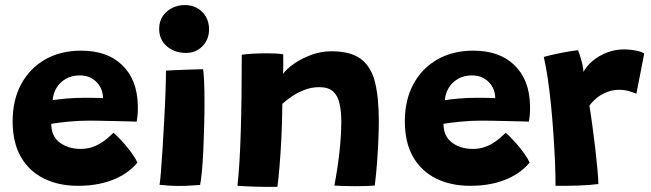

<svg xmlns="http://www.w3.org/2000/svg" viewBox="-20 -733 2576 760"><path d="M524 -89.5Q510 -72.5 489 -56Q468 -39.5 438.8 -26.2Q409.5 -13 372 -5.2Q334.5 2.5 288 2.5Q212.5 2.5 154 -26.2Q95.5 -55 62.8 -111.8Q30 -168.5 30 -253Q30 -337.5 64 -400.2Q98 -463 159 -497.8Q220 -532.5 301.5 -532.5Q404.5 -532.5 463.8 -475.2Q523 -418 525.5 -317Q526 -298.5 525 -283.5Q524 -268.5 521 -251.5Q513.5 -252 489 -252.5Q464.5 -253 433.8 -253.8Q403 -254.5 375.8 -255Q348.5 -255.5 335.5 -255.5Q292 -255.5 251.2 -251.5Q210.5 -247.5 183 -243Q183 -234 184.2 -225.2Q185.5 -216.5 188 -208.5Q194.5 -188 210.8 -173.5Q227 -159 249.8 -151.2Q272.5 -143.5 298 -143.5Q321 -143.5 340.2 -149.2Q359.5 -155 375.5 -164.5Q391.5 -174 404.8 -185.2Q418 -196.5 429.5 -207.5Q432.5 -205 445 -192.8Q457.5 -180.5 473 -162.8Q488.5 -145 502.5 -125.5Q516.5 -106 524 -89.5ZM188.5 -336.5Q211 -340 244 -343Q277 -346 320.5 -346Q344 -346 362.2 -345.5Q380.5 -345 388 -344.5Q388 -355 385 -367.5Q381 -384.5 369.2 -400Q357.5 -415.5 339.2 -425Q321 -434.5 295.5 -434.5Q263.5 -434.5 239.8 -420.5Q216 -406.5 203 -384Q190 -361.5 188.5 -336.5Z M772 -1Q763.5 -0.5 739.8 1.2Q716 3 689.5 3Q670 3 650.2 1.8Q630.5 0.5 611.5 -1.5Q614 -14.5 617.2 -54.8Q620.5 -95 623.8 -149.5Q627 -204 630.2 -262.2Q633.5 -320.5 635.2 -371.5Q637 -422.5 637 -453.5Q647 -454 666.5 -455Q686 -456 708.5 -456.8Q731 -457.5 751.5 -458.2Q772 -459 784 -459Q786.5 -443.5 788 -409Q789.5 -374.5 789.5 -332Q789.5 -286.5 788.2 -235.5Q787 -184.5 784.8 -136.8Q782.5 -89 779 -52.8Q775.5 -16.5 772 -1ZM716 -523.5Q671 -523.5 640.5 -549.8Q610 -576 610 -619Q610 -648.5 624.5 -669.5Q639 -690.5 662.2 -701.8Q685.5 -713 711.5 -713Q753 -713 780.2 -686Q807.5 -659 807.5 -616.5Q807.5 -577 781.5 -550.2Q755.5 -523.5 716 -523.5Z M1078 6.5Q1063 7 1041 6.8Q1019 6.5 996 6Q977.5 5.5 953.5 4.5Q929.5 3.5 920 2.5Q924.5 -39.5 927.8 -92.5Q931 -145.5 933 -210Q935 -274.5 936 -351Q937 -427.5 937 -516.5Q956 -519 982 -520.5Q1008 -522 1034.5 -522Q1053 -522 1070.2 -521.2Q1087.5 -520.5 1101 -518Q1101 -513.5 1101.2 -499.8Q1101.5 -486 1101.2 -469.8Q1101 -453.5 1100.5 -440.5Q1113.5 -459.5 1143 -480.2Q1172.5 -501 1211.5 -515.5Q1250.5 -530 1292 -530Q1368.5 -530 1409 -499.2Q1449.5 -468.5 1464.5 -407.2Q1479.5 -346 1479.5 -254Q1479.5 -222 1477.8 -179.2Q1476 -136.5 1472.5 -89.5Q1469 -42.5 1463.5 1.5Q1453.5 2.5 1431.8 3.2Q1410 4 1386 4Q1360.5 4 1337.5 3.2Q1314.5 2.5 1303.5 1.5Q1309 -26.5 1315.5 -68.5Q1322 -110.5 1326.5 -158.2Q1331 -206 1331 -249.5Q1331 -291.5 1324.2 -322.5Q1317.5 -353.5 1298.8 -370.8Q1280 -388 1243.5 -388Q1213.5 -388 1186 -377.5Q1158.5 -367 1136 -351.8Q1113.5 -336.5 1097.5 -322Q1097 -243 1093.5 -179.2Q1090 -115.5 1086 -68.8Q1082 -22 1078 6.5Z M2076.5 -89.5Q2062.5 -72.5 2041.5 -56Q2020.5 -39.5 1991.2 -26.2Q1962 -13 1924.5 -5.2Q1887 2.5 1840.5 2.5Q1765 2.5 1706.5 -26.2Q1648 -55 1615.2 -111.8Q1582.5 -168.5 1582.5 -253Q1582.5 -337.5 1616.5 -400.2Q1650.5 -463 1711.5 -497.8Q1772.5 -532.5 1854 -532.5Q1957 -532.5 2016.2 -475.2Q2075.5 -418 2078 -317Q2078.5 -298.5 2077.5 -283.5Q2076.5 -268.5 2073.5 -251.5Q2066 -252 2041.5 -252.5Q2017 -253 1986.2 -253.8Q1955.5 -254.5 1928.2 -255Q1901 -255.5 1888 -255.5Q1844.5 -255.5 1803.8 -251.5Q1763 -247.5 1735.5 -243Q1735.5 -234 1736.8 -225.2Q1738 -216.5 1740.5 -208.5Q1747 -188 1763.2 -173.5Q1779.5 -159 1802.2 -151.2Q1825 -143.5 1850.5 -143.5Q1873.5 -143.5 1892.8 -149.2Q1912 -155 1928 -164.5Q1944 -174 1957.2 -185.2Q1970.5 -196.5 1982 -207.5Q1985 -205 1997.5 -192.8Q2010 -180.5 2025.5 -162.8Q2041 -145 2055 -125.5Q2069 -106 2076.5 -89.5ZM1741 -336.5Q1763.5 -340 1796.5 -343Q1829.5 -346 1873 -346Q1896.5 -346 1914.8 -345.5Q1933 -345 1940.5 -344.5Q1940.5 -355 1937.5 -367.5Q1933.5 -384.5 1921.8 -400Q1910 -415.5 1891.8 -425Q1873.5 -434.5 1848 -434.5Q1816 -434.5 1792.2 -420.5Q1768.5 -406.5 1755.5 -384Q1742.5 -361.5 1741 -336.5Z M2289.5 -448Q2301 -470.5 2324.8 -491Q2348.5 -511.5 2381.2 -524.5Q2414 -537.5 2451 -537.5Q2473.5 -537.5 2496.5 -533Q2519.5 -528.5 2530 -521L2499 -362Q2488 -366.5 2470.5 -372Q2453 -377.5 2430.5 -377.5Q2407.5 -377.5 2385.8 -369.8Q2364 -362 2345.5 -348Q2327 -334 2313 -314.5Q2318 -285.5 2324.2 -240.5Q2330.5 -195.5 2336 -148Q2341.5 -100.5 2345 -61.5Q2348.5 -22.5 2348.5 -4.5Q2313.5 0 2267.5 1.5Q2221.5 3 2179 2.5Q2179 -39.5 2176.8 -93Q2174.5 -146.5 2170.5 -204.8Q2166.5 -263 2160.8 -319.8Q2155 -376.5 2147.8 -425Q2140.5 -473.5 2132.5 -507.5Q2156.5 -514.5 2185.5 -520.5Q2214.5 -526.5 2238 -530.2Q2261.5 -534 2268 -534.5Q2274 -520.5 2281.5 -493.2Q2289 -466 2289.5 -448Z"/></svg>

Font: Grandstander Thin
Style: Bold
Weight: 700
Version: Version 1.200